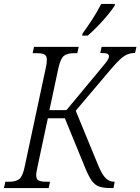

<svg xmlns="http://www.w3.org/2000/svg" viewBox="-45 -951 710 971"><path d="M-25 0 -18 -32H3Q35 -32 52.5 -45.5Q70 -59 80 -109L186 -605Q192 -632 192 -648Q192 -670 179 -676Q166 -682 142 -682H120L127 -714H353L346 -682H328Q295 -682 278 -668.5Q261 -655 250 -605L205 -394H291L453 -589Q477 -617 488.5 -632Q500 -647 503 -654Q506 -661 506 -667Q506 -676 496.5 -679.5Q487 -683 462 -683L469 -714H645L638 -683Q617 -683 599.5 -676Q582 -669 562.5 -651Q543 -633 514 -599L338 -391L452 -114Q472 -66 490.5 -49Q509 -32 531 -32H535L529 0H513Q478 0 456.5 -7.5Q435 -15 419.5 -36.5Q404 -58 387 -99L283 -353H197L145 -109Q142 -95 140 -84Q138 -73 138 -66Q138 -44 151 -38Q164 -32 188 -32H208L201 0ZM370 -771 373 -782Q395 -812 421 -852Q447 -892 467 -931H536L535 -922Q521 -901 498 -873Q475 -845 448.5 -818Q422 -791 399 -771Z"/></svg>

Font: Noto Serif Condensed Light
Style: Italic
Weight: 300
Width: 3
Italic angle: -12°
Designer: Monotype Design Team
Foundry: Monotype Imaging Inc.
Version: Version 2.014; ttfautohint (v1.8.4.7-5d5b)